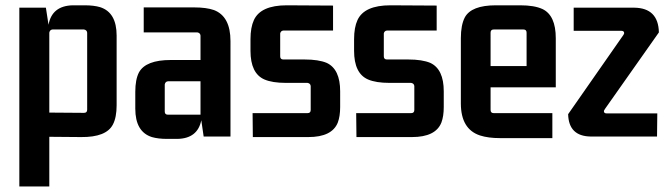

<svg xmlns="http://www.w3.org/2000/svg" viewBox="-20 -507 2481 713"><path d="M163.1 185.5V1L281.2 2Q375 2.9 399.4 -44.9Q413.1 -71.3 413.1 -116.2V-375Q413.1 -460.9 351.6 -480.5Q328.1 -487.3 294.9 -487.3H250Q172.9 -485.4 160.2 -415L150.4 -478.5H51.8V185.5ZM163.1 -385.7Q165 -396.5 174.8 -397.5H292Q302.7 -395.5 303.7 -385.7V-99.6Q303.7 -87.9 292 -87.9L163.1 -88.9Z M724.6 -81.1H603.5Q591.8 -81.1 591.8 -92.8V-193.4Q593.8 -204.1 603.5 -205.1H724.6ZM637.7 8.8Q713.9 7.8 727.5 -60.5L736.3 0H835.9V-354.5Q835.9 -446.3 774.4 -469.7Q746.1 -479.5 701.2 -479.5H513.7V-386.7H712.9Q723.6 -384.8 724.6 -375V-284.2H614.3Q521.5 -284.2 496.1 -238.3Q482.4 -211.9 482.4 -166V-103.5Q482.4 -17.6 543.9 2Q567.4 8.8 600.6 8.8Z M1125 2Q1212.9 2 1234.4 -51.8Q1243.2 -75.2 1243.2 -109.4V-168Q1243.2 -250 1193.4 -273.4Q1163.1 -286.1 1111.3 -286.1H1032.2Q1020.5 -286.1 1020.5 -297.9V-382.8Q1022.5 -392.6 1032.2 -393.6H1216.8V-486.3L1044.9 -487.3Q948.2 -487.3 922.9 -432.6Q910.2 -405.3 910.2 -361.3V-318.4Q910.2 -234.4 961.9 -211.9Q991.2 -199.2 1042 -199.2H1122.1Q1132.8 -197.3 1133.8 -187.5V-98.6Q1133.8 -86.9 1122.1 -86.9H918L918.9 2Z M1509.8 2Q1597.7 2 1619.1 -51.8Q1627.9 -75.2 1627.9 -109.4V-168Q1627.9 -250 1578.1 -273.4Q1547.9 -286.1 1496.1 -286.1H1417Q1405.3 -286.1 1405.3 -297.9V-382.8Q1407.2 -392.6 1417 -393.6H1601.6V-486.3L1429.7 -487.3Q1333 -487.3 1307.6 -432.6Q1294.9 -405.3 1294.9 -361.3V-318.4Q1294.9 -234.4 1346.7 -211.9Q1376 -199.2 1426.8 -199.2H1506.8Q1517.6 -197.3 1518.6 -187.5V-98.6Q1518.6 -86.9 1506.8 -86.9H1302.7L1303.7 2Z M2031.2 5.9V-86.9H1813.5Q1801.8 -86.9 1801.8 -98.6V-182.6H2043.9V-365.2Q2043.9 -450.2 1994.1 -473.6Q1963.9 -487.3 1912.1 -487.3H1821.3Q1730.5 -487.3 1706.1 -442.4Q1691.4 -414.1 1691.4 -365.2V-123Q1691.4 -27.3 1762.7 -3.9Q1793 5.9 1836.9 5.9ZM1801.8 -385.7Q1801.8 -397.5 1813.5 -397.5H1923.8Q1935.5 -397.5 1935.5 -385.7V-261.7H1801.8Z M2420.9 -85.9H2232.4Q2221.7 -85.9 2222.7 -95.7Q2224.6 -99.6 2226.6 -102.5L2426.8 -386.7Q2424.8 -477.5 2335 -478.5H2110.4V-392.6H2287.1Q2297.9 -392.6 2297.9 -383.8Q2296.9 -379.9 2294.9 -377L2089.8 -83Q2091.8 -1 2173.8 0H2419.9Z"/></svg>

Font: Gemunu Libre
Style: Bold
Weight: 700
Designer: Pushpananda Ekanayake, Sol Matas, Kosala Senevirathne
Foundry: Mooniak
Version: Version 1.001